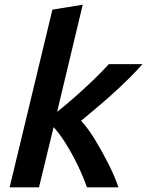

<svg xmlns="http://www.w3.org/2000/svg" viewBox="-20 -797 626 817"><path d="M21 0 203 -756 332 -777 223 -321Q256 -347 296 -382Q336 -417 375 -454.5Q414 -492 443 -524H586Q559 -493 526 -460.5Q493 -428 458 -396.5Q423 -365 389 -336.5Q355 -308 325 -283Q355 -251 385 -201.5Q415 -152 442 -98.5Q469 -45 484 0H350Q335 -43 311.5 -92Q288 -141 261 -184.5Q234 -228 208 -256L146 0Z"/></svg>

Font: Ubuntu Sans Mono SemiBold
Style: Italic
Weight: 600
Italic angle: -13.5°
Monospace: yes
Designer: Dalton Maag Ltd
Foundry: Dalton Maag Ltd
Version: Version 1.006